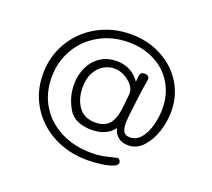

<svg xmlns="http://www.w3.org/2000/svg" viewBox="-119 -757 1120 1014"><g transform="rotate(20 440.5 -250.0)"><path d="M793 -290Q793 -233 774.5 -176.5Q756 -120 721 -82.5Q686 -45 638 -45Q603 -45 581 -64Q559 -83 553 -111Q535 -85 503.5 -70.5Q472 -56 430 -56Q333 -56 297 -118.5Q261 -181 261 -250Q261 -303 281.5 -347Q302 -391 341 -417Q380 -443 432 -443Q476 -443 509.5 -424.5Q543 -406 563 -375L567 -412Q570 -431 592 -431Q608 -431 614.5 -423.5Q621 -416 619 -405Q607 -335 604 -305Q601 -275 599 -264Q588 -182 588 -151Q588 -119 598 -103.5Q608 -88 633 -88Q670 -88 695 -119Q720 -150 732 -196.5Q744 -243 744 -288Q744 -366 708 -427.5Q672 -489 606.5 -523.5Q541 -558 458 -558Q367 -558 293.5 -517Q220 -476 178.5 -404.5Q137 -333 137 -245Q137 -156 179.5 -87Q222 -18 298 20.5Q374 59 472 59Q506 59 532 54Q558 49 606 37L610 36Q617 36 622.5 42.5Q628 49 628 57Q628 65 622.5 70.5Q617 76 605 81Q581 91 541.5 96.5Q502 102 463 102Q356 102 270.5 56.5Q185 11 136.5 -68.5Q88 -148 88 -247Q88 -346 136.5 -427.5Q185 -509 269 -555.5Q353 -602 455 -602Q550 -602 627 -561.5Q704 -521 748.5 -450Q793 -379 793 -290ZM553 -302Q555 -326 537.5 -349Q520 -372 491.5 -387Q463 -402 434 -402Q405 -402 376.5 -386.5Q348 -371 328.5 -337Q309 -303 309 -251Q309 -186 340.5 -142.5Q372 -99 435 -99Q508 -99 531 -161Q539 -180 543.5 -212Q548 -244 553 -302Z"/></g></svg>

Font: Mali Light
Style: Regular
Weight: 300
Designer: Kitiyaporn Chalermlarp | Katatrad Aksorn Co.,Ltd.
Foundry: Cadson Demak Co.,Ltd.
Version: Version 1.000; ttfautohint (v1.6)